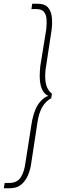

<svg xmlns="http://www.w3.org/2000/svg" viewBox="-31 -800 333 1020"><path d="M104 66Q98 113 79 142.5Q60 172 17 172H-6L-11 200H21Q57 200 80 182Q103 164 117 132.5Q131 101 136 60L168 -150Q175 -199 193.5 -231Q212 -263 241 -278L245 -302Q221 -321 213.5 -352.5Q206 -384 211 -430L243 -640Q248 -679 244 -711Q240 -743 223 -761.5Q206 -780 170 -780H140L136 -752H160Q189 -752 201.5 -738Q214 -724 216 -700Q218 -676 215 -646L183 -448Q180 -420 180 -393.5Q180 -367 185.5 -345Q191 -323 203.5 -307.5Q216 -292 238 -286L239 -294Q216 -290 198 -275Q180 -260 167.5 -238.5Q155 -217 147 -189.5Q139 -162 135 -132Z"/></svg>

Font: Jost ExtraLight
Style: Italic
Weight: 250
Italic angle: -5°
Version: Version 3.710